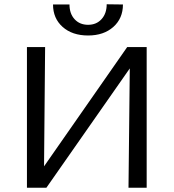

<svg xmlns="http://www.w3.org/2000/svg" viewBox="-20 -878 812 898"><path d="M666 0H581L587 -558L197 0H106V-658H191L186 -100L575 -658H666ZM555 -857 479 -858Q479 -815 455 -788.5Q431 -762 392 -762Q353 -762 329 -788Q305 -814 305 -857H228Q228 -792 273 -752Q318 -712 392 -712Q465 -712 510 -752Q555 -792 555 -857Z"/></svg>

Font: Ysabeau Medium
Style: Regular
Weight: 500
Designer: Christian Thalmann (Catharsis Fonts)
Version: Version 0.003